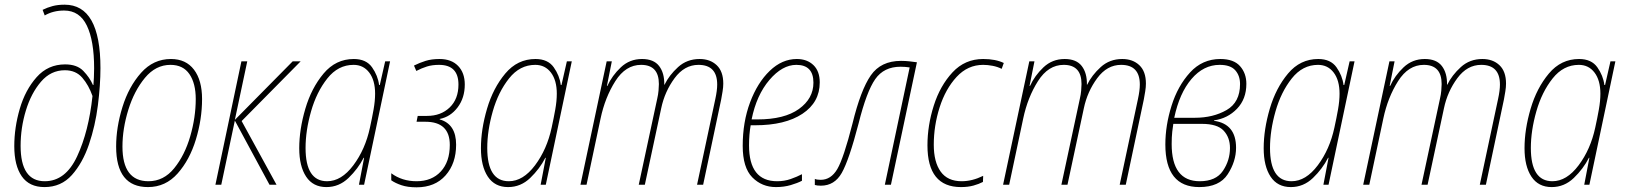

<svg xmlns="http://www.w3.org/2000/svg" viewBox="-20 -789 6938 820"><path d="M409 -498Q409 -769 256 -769Q227 -769 204.5 -763Q182 -757 162 -747L171 -723Q207 -744 254 -744Q320 -744 351 -679.5Q382 -615 382 -497Q382 -476 381 -457.5Q380 -439 379 -426H377Q363 -458 336 -486Q309 -514 258 -514Q185 -514 136.5 -459.5Q88 -405 64.5 -324.5Q41 -244 41 -165Q41 -82 73 -36Q105 10 170 10Q241 10 287 -41.5Q333 -93 360 -172.5Q387 -252 398 -339Q409 -426 409 -498ZM68 -166Q68 -243 90.5 -317Q113 -391 155 -440Q197 -489 257 -489Q304 -489 331.5 -457Q359 -425 375 -379Q359 -228 309.5 -121.5Q260 -15 171 -15Q68 -15 68 -166Z M843 -366Q843 -446 808.5 -491.5Q774 -537 710 -537Q635 -537 582.5 -478Q530 -419 503 -332Q476 -245 476 -163Q476 10 612 10Q687 10 738.5 -48Q790 -106 816.5 -193Q843 -280 843 -366ZM503 -163Q503 -239 528 -320Q553 -401 599 -456.5Q645 -512 708 -512Q762 -512 789 -472.5Q816 -433 816 -366Q816 -288 792.5 -207Q769 -126 724 -70.5Q679 -15 614 -15Q503 -15 503 -163Z M925 0 983 -274 1131 0H1161L1012 -272L1264 -527H1230L983 -277L1036 -527H1011L900 0Z M1285 -157Q1285 -231 1308.5 -313.5Q1332 -396 1378 -454Q1424 -512 1490 -512Q1532 -512 1557 -479Q1582 -446 1582 -389Q1582 -358 1575.5 -321.5Q1569 -285 1560 -244Q1540 -151 1489 -83Q1438 -15 1377 -15Q1285 -15 1285 -157ZM1533 -115H1535L1513 0H1535L1646 -527H1625L1602 -426H1599Q1594 -466 1569 -501.5Q1544 -537 1491 -537Q1414 -537 1362 -475Q1310 -413 1284 -324.5Q1258 -236 1258 -156Q1258 -79 1287.5 -34.5Q1317 10 1374 10Q1428 10 1468.5 -29Q1509 -68 1533 -115Z M1928 -171Q1928 -259 1858 -279V-281Q1904 -290 1934.5 -330.5Q1965 -371 1965 -428Q1965 -478 1936.5 -507.5Q1908 -537 1857 -537Q1823 -537 1797.5 -529Q1772 -521 1748 -509L1758 -486Q1781 -498 1803.5 -505Q1826 -512 1855 -512Q1938 -512 1938 -428Q1938 -366 1900.5 -330Q1863 -294 1804 -294H1764L1759 -269H1797Q1901 -269 1901 -170Q1901 -98 1862.5 -56.5Q1824 -15 1759 -15Q1697 -15 1651 -49V-19Q1668 -7 1694.5 2Q1721 11 1759 11Q1838 11 1883 -40Q1928 -91 1928 -171Z M2061 -157Q2061 -231 2084.5 -313.5Q2108 -396 2154 -454Q2200 -512 2266 -512Q2308 -512 2333 -479Q2358 -446 2358 -389Q2358 -358 2351.5 -321.5Q2345 -285 2336 -244Q2316 -151 2265 -83Q2214 -15 2153 -15Q2061 -15 2061 -157ZM2309 -115H2311L2289 0H2311L2422 -527H2401L2378 -426H2375Q2370 -466 2345 -501.5Q2320 -537 2267 -537Q2190 -537 2138 -475Q2086 -413 2060 -324.5Q2034 -236 2034 -156Q2034 -79 2063.5 -34.5Q2093 10 2150 10Q2204 10 2244.5 -29Q2285 -68 2309 -115Z M2485 0 2545 -283Q2564 -373 2608 -442.5Q2652 -512 2718 -512Q2794 -512 2794 -430Q2794 -419 2792.5 -402Q2791 -385 2787 -368L2708 0H2734L2804 -327Q2819 -398 2861 -455Q2903 -512 2963 -512Q3043 -512 3043 -428Q3043 -403 3035 -366L2957 0H2983L3060 -364Q3063 -380 3066 -398.5Q3069 -417 3069 -432Q3069 -484 3041 -510.5Q3013 -537 2968 -537Q2914 -537 2876 -502.5Q2838 -468 2818 -427H2817Q2818 -477 2795 -507Q2772 -537 2722 -537Q2669 -537 2631.5 -501.5Q2594 -466 2574 -422H2572L2593 -527H2571L2459 0Z M3405 -17V-45Q3384 -34 3357 -24.5Q3330 -15 3299 -15Q3179 -15 3179 -168Q3179 -215 3186 -254H3205Q3333 -254 3407 -303Q3481 -352 3481 -437Q3481 -485 3454 -511Q3427 -537 3383 -537Q3320 -537 3267.5 -486.5Q3215 -436 3183.5 -352Q3152 -268 3152 -166Q3152 -73 3193 -31.5Q3234 10 3294 10Q3328 10 3357 1.5Q3386 -7 3405 -17ZM3381 -512Q3454 -512 3454 -436Q3454 -368 3392 -323.5Q3330 -279 3215 -279H3190Q3211 -383 3266 -447.5Q3321 -512 3381 -512Z M3647 -262Q3681 -398 3718 -451Q3755 -504 3826 -504Q3846 -504 3865 -501L3759 0H3785L3896 -523Q3882 -525 3864.5 -527Q3847 -529 3828 -529Q3742 -529 3699 -467Q3656 -405 3621 -262Q3583 -113 3556 -67Q3529 -21 3485 -21Q3477 -21 3470.5 -22Q3464 -23 3460 -25V1Q3470 4 3486 4Q3544 4 3575 -50.5Q3606 -105 3647 -262Z M4178 -12 4179 -38Q4132 -15 4087 -15Q4027 -15 3997.5 -56Q3968 -97 3968 -171Q3968 -252 3993 -330.5Q4018 -409 4065.5 -460.5Q4113 -512 4179 -512Q4198 -512 4219 -508Q4240 -504 4258 -495L4267 -520Q4232 -537 4179 -537Q4101 -537 4048 -480Q3995 -423 3968 -338Q3941 -253 3941 -168Q3941 10 4084 10Q4114 10 4137.5 3.5Q4161 -3 4178 -12Z M4290 0 4350 -283Q4369 -373 4413 -442.5Q4457 -512 4523 -512Q4599 -512 4599 -430Q4599 -419 4597.5 -402Q4596 -385 4592 -368L4513 0H4539L4609 -327Q4624 -398 4666 -455Q4708 -512 4768 -512Q4848 -512 4848 -428Q4848 -403 4840 -366L4762 0H4788L4865 -364Q4868 -380 4871 -398.5Q4874 -417 4874 -432Q4874 -484 4846 -510.5Q4818 -537 4773 -537Q4719 -537 4681 -502.5Q4643 -468 4623 -427H4622Q4623 -477 4600 -507Q4577 -537 4527 -537Q4474 -537 4436.5 -501.5Q4399 -466 4379 -422H4377L4398 -527H4376L4264 0Z M5259 -158Q5259 -260 5165 -273V-275Q5223 -283 5263 -324.5Q5303 -366 5303 -431Q5303 -476 5276 -506.5Q5249 -537 5192 -537Q5115 -537 5062.5 -479.5Q5010 -422 4983.5 -337.5Q4957 -253 4957 -172Q4957 10 5102 10Q5188 10 5223.5 -45Q5259 -100 5259 -158ZM5189 -512Q5235 -512 5255.5 -489Q5276 -466 5276 -430Q5276 -352 5218.5 -319Q5161 -286 5083 -286H4995Q5017 -391 5068.5 -451.5Q5120 -512 5189 -512ZM4984 -174Q4984 -204 4986.5 -226.5Q4989 -249 4991 -260H5113Q5179 -260 5206 -231Q5233 -202 5233 -157Q5233 -104 5203 -59.5Q5173 -15 5104 -15Q4984 -15 4984 -174Z M5404 -157Q5404 -231 5427.5 -313.5Q5451 -396 5497 -454Q5543 -512 5609 -512Q5651 -512 5676 -479Q5701 -446 5701 -389Q5701 -358 5694.5 -321.5Q5688 -285 5679 -244Q5659 -151 5608 -83Q5557 -15 5496 -15Q5404 -15 5404 -157ZM5652 -115H5654L5632 0H5654L5765 -527H5744L5721 -426H5718Q5713 -466 5688 -501.5Q5663 -537 5610 -537Q5533 -537 5481 -475Q5429 -413 5403 -324.5Q5377 -236 5377 -156Q5377 -79 5406.5 -34.5Q5436 10 5493 10Q5547 10 5587.5 -29Q5628 -68 5652 -115Z M5828 0 5888 -283Q5907 -373 5951 -442.5Q5995 -512 6061 -512Q6137 -512 6137 -430Q6137 -419 6135.5 -402Q6134 -385 6130 -368L6051 0H6077L6147 -327Q6162 -398 6204 -455Q6246 -512 6306 -512Q6386 -512 6386 -428Q6386 -403 6378 -366L6300 0H6326L6403 -364Q6406 -380 6409 -398.5Q6412 -417 6412 -432Q6412 -484 6384 -510.5Q6356 -537 6311 -537Q6257 -537 6219 -502.5Q6181 -468 6161 -427H6160Q6161 -477 6138 -507Q6115 -537 6065 -537Q6012 -537 5974.5 -501.5Q5937 -466 5917 -422H5915L5936 -527H5914L5802 0Z M6518 -157Q6518 -231 6541.5 -313.5Q6565 -396 6611 -454Q6657 -512 6723 -512Q6765 -512 6790 -479Q6815 -446 6815 -389Q6815 -358 6808.5 -321.5Q6802 -285 6793 -244Q6773 -151 6722 -83Q6671 -15 6610 -15Q6518 -15 6518 -157ZM6766 -115H6768L6746 0H6768L6879 -527H6858L6835 -426H6832Q6827 -466 6802 -501.5Q6777 -537 6724 -537Q6647 -537 6595 -475Q6543 -413 6517 -324.5Q6491 -236 6491 -156Q6491 -79 6520.5 -34.5Q6550 10 6607 10Q6661 10 6701.5 -29Q6742 -68 6766 -115Z"/></svg>

Font: Noto Sans Display SemiCondensed Thin
Style: Italic
Weight: 250
Width: 4
Designer: Monotype Design team
Foundry: Monotype Imaging Inc.
Version: 1.000